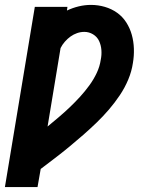

<svg xmlns="http://www.w3.org/2000/svg" viewBox="-27 -548 647 783"><path d="M-7 215 115 -520H248L246 -505Q269 -516 294 -522Q319 -528 344 -528Q373 -528 400.5 -520Q428 -512 450.5 -496Q473 -480 488 -456.5Q503 -433 510.5 -406Q518 -379 519 -349.5Q520 -320 515 -291Q510 -257 496 -223.5Q482 -190 461.5 -159.5Q441 -129 417 -101Q393 -73 366.5 -47.5Q340 -22 312 2.5Q284 27 255.5 50.5Q227 74 197.5 96.5Q168 119 139 141L126 215ZM167 -32Q190 -51 213 -70.5Q236 -90 258 -111Q280 -132 300 -154Q320 -176 337.5 -200Q355 -224 367.5 -250.5Q380 -277 384 -305Q388 -324 386.5 -344Q385 -364 377 -381Q369 -398 352.5 -408Q336 -418 317 -418Q302 -418 287.5 -413Q273 -408 260.5 -399Q248 -390 237.5 -378Q227 -366 220 -352Z"/></svg>

Font: Iosevka Etoile XBdObl
Style: Regular
Weight: 800
Italic angle: -9°
Designer: Belleve Invis
Foundry: Belleve Invis
Version: Version 15.5.2; ttfautohint (v1.8.4)